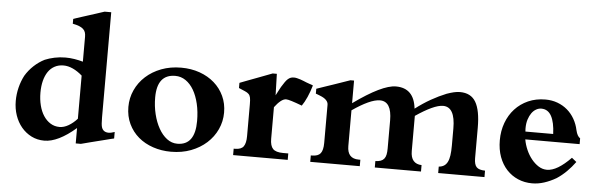

<svg xmlns="http://www.w3.org/2000/svg" viewBox="-47 -864 3215 1033"><g transform="rotate(5 1560.5 -348.0)"><path d="M387.2 -355Q362.3 -377 336.4 -388.9Q310.5 -400.9 285.6 -400.9Q258.8 -400.9 237.8 -389.6Q216.8 -378.4 202.9 -357.9Q189 -337.4 181.6 -308.6Q174.3 -279.8 174.3 -244.6Q174.3 -208 182.4 -176Q190.4 -144 205.8 -120.4Q221.2 -96.7 243.2 -83Q265.1 -69.3 292.5 -69.3Q315.9 -69.3 340.6 -83.5Q365.2 -97.7 387.2 -122.1ZM387.2 11.2V-71.8Q291 11.2 217.3 11.2Q179.2 11.2 147.7 -4.6Q116.2 -20.5 93.5 -47.6Q70.8 -74.7 58.3 -111.1Q45.9 -147.5 45.9 -188.5Q45.9 -225.6 54.7 -261Q63.5 -296.4 79.6 -327.1Q98.1 -357.9 124.3 -382.3Q150.4 -406.7 181.6 -422.4Q204.6 -432.1 233.2 -438.2Q261.7 -444.3 292.5 -444.3Q316.4 -444.3 340.8 -440.4Q365.2 -436.5 387.2 -430.2V-564.9Q387.2 -578.6 383.8 -588.9Q380.4 -599.1 371.8 -606.7Q363.3 -614.3 349.6 -619.6Q335.9 -625 315.4 -628.9V-654.8Q318.8 -656.2 331.5 -660.4Q344.2 -664.6 361.6 -670.2Q378.9 -675.8 398.2 -681.9Q417.5 -688 434.8 -693.6Q452.1 -699.2 464.6 -703.4Q477.1 -707.5 480.5 -708.5H516.1V-140.1Q516.1 -101.1 520.5 -87.9Q528.8 -61.5 558.6 -61.5Q565.9 -61.5 574 -63.5Q582 -65.4 590.8 -68.4V-33.2Q586.9 -32.7 573.7 -29.3Q560.5 -25.9 542.2 -21.2Q523.9 -16.6 503.4 -11.5Q482.9 -6.3 464.6 -1.7Q446.3 2.9 432.9 6.6Q419.4 10.3 415 11.2Z M791.5 -272.5Q791.5 -225.6 802 -182.6Q812.5 -139.6 831.1 -106.7Q849.6 -73.7 875.2 -54.2Q900.9 -34.7 931.6 -34.7Q1027.3 -34.7 1027.3 -165.5Q1027.3 -215.8 1017.3 -258.3Q1007.3 -300.8 989.3 -331.8Q971.2 -362.8 945.8 -380.1Q920.4 -397.5 889.6 -397.5Q791.5 -397.5 791.5 -272.5ZM652.3 -209.5Q652.3 -257.8 671.9 -300.5Q691.4 -343.3 726.6 -375.2Q761.7 -407.2 810.5 -425.8Q859.4 -444.3 917.5 -444.3Q971.7 -444.3 1017.6 -428Q1063.5 -411.6 1096.9 -382.3Q1130.4 -353 1149.2 -312.5Q1168 -272 1168 -223.6Q1168 -175.3 1148.2 -132.6Q1128.4 -89.8 1093 -57.9Q1057.6 -25.9 1008.8 -7.3Q960 11.2 901.4 11.2Q849.6 11.2 804.2 -4.2Q758.8 -19.5 725.1 -48.1Q691.4 -76.7 671.9 -117.7Q652.3 -158.7 652.3 -209.5Z M1531.2 -34.7V0H1236.3V-34.7H1243.7Q1276.9 -34.7 1289.6 -52.5Q1302.2 -70.3 1302.2 -107.9V-280.8Q1302.2 -303.7 1299.8 -315.7Q1297.4 -327.6 1290.3 -335Q1283.2 -342.3 1270.3 -347.7Q1257.3 -353 1236.3 -362.3V-390.1Q1241.2 -392.1 1254.6 -397.2Q1268.1 -402.3 1286.1 -409.2Q1304.2 -416 1324.5 -423.6Q1344.7 -431.2 1362.5 -438Q1380.4 -444.8 1393.3 -449.7Q1406.2 -454.6 1410.2 -456.1H1432.6L1436 -340.3Q1437.5 -343.3 1441.4 -350.8Q1445.3 -358.4 1449.7 -366.5Q1454.1 -374.5 1457.5 -381.1Q1460.9 -387.7 1461.4 -388.2Q1471.2 -404.3 1479 -415.3Q1486.8 -426.3 1494.1 -432.6Q1501.5 -439 1509.3 -441.7Q1517.1 -444.3 1525.9 -444.3Q1534.2 -444.3 1543.2 -442.1Q1552.2 -439.9 1561.3 -437Q1570.3 -434.1 1579.1 -430.4Q1587.9 -426.8 1595.2 -423.8Q1604 -419.9 1613.5 -417.2Q1623 -414.6 1631.3 -410.6Q1621.1 -376 1608.2 -346.7Q1595.2 -317.4 1581.1 -297.4Q1547.4 -310.1 1525.6 -316.9Q1503.9 -323.7 1494.6 -323.7Q1481 -323.7 1465.1 -311Q1449.2 -298.3 1432.6 -275.9V-105.5Q1432.6 -67.4 1448.2 -51Q1463.9 -34.7 1502.9 -34.7Z M2191.9 -105.5Q2191.9 -70.8 2207 -53.2Q2222.2 -35.6 2251 -34.7V0H2001.5V-34.7Q2018.6 -35.2 2030 -39.3Q2041.5 -43.5 2048.6 -52.2Q2055.7 -61 2058.6 -74.7Q2061.5 -88.4 2061.5 -107.9V-259.3Q2061.5 -362.3 1998 -362.3Q1971.7 -362.3 1933.8 -345Q1896 -327.6 1849.6 -295.4V-102.5Q1849.6 -34.7 1911.6 -34.7H1920.4V0H1652.8V-34.7H1659.2Q1691.9 -34.7 1705.3 -51.5Q1718.8 -68.4 1718.8 -107.9V-314Q1718.8 -328.1 1707.3 -339.6Q1695.8 -351.1 1673.8 -359.4Q1673.3 -359.9 1673.1 -359.6Q1672.9 -359.4 1672.4 -359.9H1672.9Q1667 -362.3 1661.1 -364.5Q1655.3 -366.7 1650.9 -368.2V-394.5Q1655.8 -396 1669.4 -400.9Q1683.1 -405.8 1701.4 -411.9Q1719.7 -418 1740.2 -425Q1760.7 -432.1 1779.3 -438.5Q1797.9 -444.8 1811.5 -449.7Q1825.2 -454.6 1830.1 -456.1H1849.6V-334Q2002.9 -444.3 2077.1 -444.3Q2174.8 -444.3 2187 -334Q2228.5 -365.7 2270 -389.2Q2311.5 -412.6 2351.6 -428.7Q2372.1 -436 2389.9 -440.2Q2407.7 -444.3 2422.9 -444.3Q2482.4 -444.3 2508.5 -399.7Q2534.7 -355 2534.7 -261.7V-97.2Q2534.7 -62.5 2547.9 -48.8Q2561 -35.2 2593.8 -34.7V0H2343.8V-34.7Q2360.4 -36.1 2371.8 -43.2Q2383.3 -50.3 2390.6 -64.5Q2397.9 -78.6 2401.1 -100.6Q2404.3 -122.6 2404.3 -153.8V-246.1Q2404.3 -362.3 2338.9 -362.3Q2314 -362.3 2276.6 -345Q2239.3 -327.6 2191.9 -295.4Z M2941.9 -263.2Q2939.5 -326.2 2921.1 -359.9Q2902.8 -393.6 2866.7 -393.6Q2852.5 -393.6 2838.9 -386Q2825.2 -378.4 2814.7 -363.8Q2804.2 -349.1 2797.6 -328.4Q2791 -307.6 2791 -281.2Q2791 -277.3 2791.3 -272.2Q2791.5 -267.1 2792 -263.2ZM3079.1 -124Q3058.6 -95.7 3033.7 -71Q3008.8 -46.4 2981 -28.3Q2949.2 -9.8 2916.7 0.7Q2884.3 11.2 2851.6 11.2Q2810.5 11.2 2775.4 -3.9Q2740.2 -19 2714.1 -47.1Q2688 -75.2 2673.3 -115.2Q2658.7 -155.3 2658.7 -205.1Q2658.7 -255.4 2674.8 -299.1Q2690.9 -342.8 2720.5 -375Q2750 -407.2 2791.7 -425.8Q2833.5 -444.3 2884.8 -444.3Q2919.9 -444.3 2950 -433.1Q2980 -421.9 3003.2 -402.1Q3026.4 -382.3 3042.2 -354.7Q3058.1 -327.1 3064.9 -294.4Q3068.8 -277.8 3074.5 -267.8Q3080.1 -257.8 3088.4 -252.4V-221.2H2794.9Q2799.8 -192.9 2811.8 -165.5Q2823.7 -138.2 2841.1 -116.7Q2858.4 -95.2 2879.6 -81.8Q2900.9 -68.4 2924.8 -68.4Q2952.6 -68.4 2984.9 -87.6Q3017.1 -106.9 3053.7 -144.5Z"/></g></svg>

Font: XB Niloofar
Style: Bold
Weight: 700
Designer: Behnam
Foundry: Irmug
Version: Version 7.201 2008